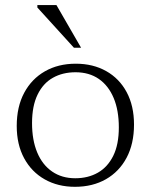

<svg xmlns="http://www.w3.org/2000/svg" viewBox="-20 -710 581 740"><path d="M270 -23Q319.5 -23 357.2 -44.5Q395 -66 416.5 -109.5Q438 -153 438 -219Q438 -285 418 -332.5Q398 -380 360.8 -405.8Q323.5 -431.5 271 -431.5Q221.5 -431.5 183.8 -410.2Q146 -389 124.8 -345.2Q103.5 -301.5 103.5 -235.5Q103.5 -170 123.5 -122.2Q143.5 -74.5 181 -48.8Q218.5 -23 270 -23ZM269 10Q203 10 152.2 -18.8Q101.5 -47.5 73 -100.2Q44.5 -153 44.5 -224.5Q44.5 -298.5 73.2 -352.2Q102 -406 153.2 -435.2Q204.5 -464.5 272 -464.5Q338.5 -464.5 389.2 -436Q440 -407.5 468.2 -354.8Q496.5 -302 496.5 -230Q496.5 -156 468 -102.2Q439.5 -48.5 388.2 -19.2Q337 10 269 10ZM292.5 -526H265L124 -681V-690.5H197.5Z"/></svg>

Font: Newsreader 14pt Light
Style: Regular
Weight: 300
Designer: Hugues Gentile
Foundry: Production Type
Version: Version 1.003